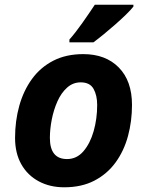

<svg xmlns="http://www.w3.org/2000/svg" viewBox="-20 -786 625 816"><path d="M253 10Q192 10 144.5 -15.5Q97 -41 70.5 -88Q44 -135 44 -200Q44 -272 62 -336.5Q80 -401 116 -450.5Q152 -500 206.5 -528Q261 -556 334 -556Q429 -556 485 -499Q541 -442 541 -340Q541 -271 524 -208Q507 -145 471.5 -96Q436 -47 381.5 -18.5Q327 10 253 10ZM265 -110Q306 -110 334.5 -143Q363 -176 378 -228.5Q393 -281 393 -340Q393 -381 377.5 -408.5Q362 -436 323 -436Q290 -436 265 -413.5Q240 -391 224 -355Q208 -319 200 -278Q192 -237 192 -200Q192 -110 265 -110ZM275 -606V-618Q300 -646 330 -688.5Q360 -731 383 -766H547V-758Q536 -744 515.5 -724Q495 -704 470 -682Q445 -660 420.5 -640Q396 -620 377 -606Z"/></svg>

Font: BC Sans
Style: Bold Italic
Weight: 700
Italic angle: -12°
Designer: Monotype Design Team
Province of B.C.
Foundry: Monotype Imaging Inc.
Version: Version 2.000;GOOG;noto-source:20170915:90ef993387c0